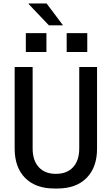

<svg xmlns="http://www.w3.org/2000/svg" viewBox="-20 -1070 640 1100"><path d="M291 10Q184 10 124 -50.5Q64 -111 64 -219V-686H167V-219Q167 -151 202 -112.5Q237 -74 300 -74Q364 -74 399 -112.5Q434 -151 434 -219V-686H536V-219Q536 -111 476 -50.5Q416 10 309 10ZM341 -925H260L144 -1047L145 -1050H247ZM480 -772H362V-880H480ZM246 -772H128V-880H246Z"/></svg>

Font: Chivo Mono Medium
Style: Regular
Weight: 400
Monospace: yes
Version: Version 1.008